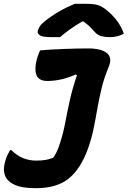

<svg xmlns="http://www.w3.org/2000/svg" viewBox="-23 -963 667 1003"><path d="M165 -124Q194 -124 214.5 -127.5Q235 -131 255 -139Q277 -169 292 -220Q308 -270 318 -323.5Q328 -377 341.5 -438Q355 -499 379 -570L373 -574Q332 -556 295.5 -548Q259 -540 225 -540Q185 -540 171 -564Q157 -588 165 -634Q169 -654 175 -671.5Q181 -689 187 -700Q249 -705 316 -707.5Q383 -710 438 -710Q505 -710 535 -686Q565 -662 545 -614Q520 -554 507 -499Q494 -444 485 -392Q476 -340 465.5 -289Q455 -238 436 -185Q398 -80 335.5 -30Q273 20 166 20Q109 20 74.5 10Q40 0 20 -20Q5 -35 -0.5 -58.5Q-6 -82 3 -116Q9 -140 16 -153.5Q23 -167 30 -179H36Q68 -148 100 -136Q132 -124 165 -124ZM367 -943H431Q466 -943 488 -936.5Q510 -930 534 -910Q599 -858 624 -787Q592 -769 550 -769Q525 -769 506.5 -774Q488 -779 474 -794Q462 -808 449 -821Q436 -834 413 -851H407Q364 -826 336.5 -805.5Q309 -785 291 -769H246Q202 -769 187 -777.5Q172 -786 174 -800Q176 -811 184 -824Q192 -837 211 -852Q280 -907 367 -943Z"/></svg>

Font: Recursive Sn Csl St XBd
Style: Italic
Weight: 800
Italic angle: -15°
Version: Version 1.079;hotconv 1.0.112;makeotfexe 2.5.65598; ttfautoh